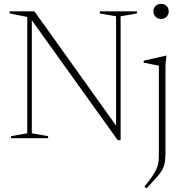

<svg xmlns="http://www.w3.org/2000/svg" viewBox="-20 -730 967 1014"><path d="M124 -26V-640.5L31 -659V-670H162L593 -66.5V-644L507 -659V-670H703V-659L617 -644V10H601.5L148 -623V-26L234 -11V0H38V-11ZM830.5 -630Q812.5 -630 801.2 -641.8Q790 -653.5 790 -670.5Q790 -687 801.2 -698.2Q812.5 -709.5 830.5 -709.5Q849.5 -709.5 860.2 -698.2Q871 -687 871 -670.5Q871 -653.5 860.2 -641.8Q849.5 -630 830.5 -630ZM819 -383Q811 -384.5 786.5 -389.5Q762 -394.5 739 -399V-409.5L855 -436H859L854 -388.5V71.5Q854 104.5 850.5 126.5Q847 148.5 836.8 167Q826.5 185.5 806.5 208Q786.5 230.5 753.5 265L743 255.5Q770 221.5 785.5 198.8Q801 176 808.2 158.2Q815.5 140.5 817.2 122.8Q819 105 819 81Z"/></svg>

Font: Newsreader Text ExtraLight
Style: Regular
Weight: 275
Designer: Hugues Gentile
Foundry: Production Type
Version: Version 1.001